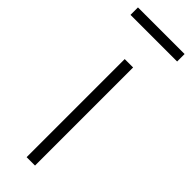

<svg xmlns="http://www.w3.org/2000/svg" viewBox="-272 -714 728 728"><g transform="rotate(45 92.0 -350.0)"><path d="M70 0H115V-526H70ZM-33 -660H217V-700H-33Z"/></g></svg>

Font: Mluvka ExtraLight
Style: Regular
Weight: 200
Designer: Modified by Jiří Krblich, Original typeface by Gumpita Rahayu
Foundry: Gumpita Rahayu & Jiří Krblich
Version: Version 2.000;Glyphs 3.1.1 (3134)